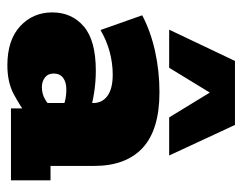

<svg xmlns="http://www.w3.org/2000/svg" viewBox="-90 -574 673 534"><g transform="rotate(90 247.0 -306.5)"><path d="M161 10Q91 10 52.5 -25.5Q14 -61 14 -115Q14 -169 53 -202.5Q92 -236 176 -236Q208 -236 239 -231Q270 -226 285 -220L266 -206V-229Q266 -254 246 -268.5Q226 -283 187 -283Q155 -283 123.5 -274.5Q92 -266 63 -249L22 -365Q68 -389 123 -401Q178 -413 236 -413Q340 -413 390.5 -366.5Q441 -320 441 -231V-110H481V0H281V-68L308 -50Q274 -25 241 -7.5Q208 10 161 10ZM222 -86Q241 -86 256 -95Q271 -104 281 -115L266 -78V-169L284 -141Q274 -147 259.5 -150.5Q245 -154 228 -154Q208 -154 196 -145Q184 -136 184 -119Q184 -103 195 -94.5Q206 -86 222 -86ZM62 -440 149 -623H327L412 -440H306L237 -553L168 -440Z"/></g></svg>

Font: Rokkitt SemiBold Black
Style: Regular
Weight: 900
Version: Version 3.103